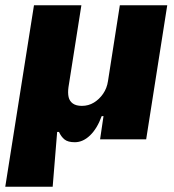

<svg xmlns="http://www.w3.org/2000/svg" viewBox="-42 -529 662 729"><path d="M-22 180 87 -509H267L218 -198Q215 -176 218.5 -160.5Q222 -145 234.5 -136Q247 -127 269 -127Q294 -127 314.5 -139.5Q335 -152 349.5 -173Q364 -194 368 -221L413 -509H593L513 0H338L351 -88H344Q327 -41 300 -15Q273 11 242 11Q216 11 203 0.5Q190 -10 182 -28H175L158 180Z"/></svg>

Font: Nunito Sans 6pt Black
Style: Italic
Weight: 900
Italic angle: -9°
Version: Version 3.101;gftools[0.9.27]